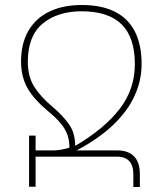

<svg xmlns="http://www.w3.org/2000/svg" viewBox="-20 -745 632 766"><path d="M512 1V-48Q512 -86 495 -103Q478 -120 448 -120H122V0H96V-204H122V-145H448Q491 -145 514.5 -121.5Q538 -98 538 -49V1ZM280 -163Q396 -231 457 -310Q518 -389 518 -489Q518 -596 465 -648Q412 -700 306 -700Q210 -700 150.5 -651Q91 -602 91 -499Q91 -440 116 -400Q141 -360 187 -321Q228 -287 254 -251Q280 -215 280 -163ZM198 -145Q202 -145 214 -146.5Q226 -148 238.5 -151Q251 -154 257 -156Q257 -184 249 -207Q241 -230 222 -253Q203 -276 170 -303Q112 -352 88 -396.5Q64 -441 64 -499Q64 -572 93.5 -622.5Q123 -673 177.5 -699Q232 -725 306 -725Q385 -725 438 -698.5Q491 -672 518 -619.5Q545 -567 545 -489Q545 -425 517.5 -364Q490 -303 433 -248Q376 -193 286 -145Z"/></svg>

Font: Noto Sans Armenian Thin
Style: Regular
Weight: 250
Version: Version 2.007